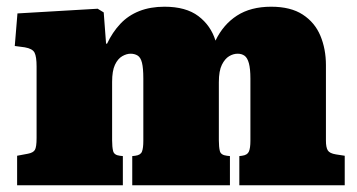

<svg xmlns="http://www.w3.org/2000/svg" viewBox="-20 -552 1065 572"><path d="M31 0V-88L63 -94Q79 -97 84 -105.5Q89 -114 89 -141V-354Q89 -383 83 -395Q77 -407 54 -411L24 -415L32 -512L271 -526L289 -515L296 -422H299Q315 -456 338.5 -481Q362 -506 395 -519Q428 -532 470 -532Q534 -532 571 -504Q608 -476 622 -431Q645 -479 686 -505.5Q727 -532 788 -532Q846 -532 882 -508.5Q918 -485 934.5 -445.5Q951 -406 951 -358V-133Q951 -113 956.5 -104Q962 -95 981 -92L1007 -88V0H693V-87L701 -88Q717 -90 721.5 -100.5Q726 -111 726 -132V-318Q726 -347 721.5 -363.5Q717 -380 708.5 -386Q700 -392 688 -392Q675 -392 662.5 -384.5Q650 -377 641 -359Q632 -341 632 -307V-134Q632 -114 635 -102Q638 -90 656 -88L665 -87V0H374V-87L383 -88Q399 -90 403 -100.5Q407 -111 407 -132V-318Q407 -349 403 -365Q399 -381 390 -386.5Q381 -392 369 -392Q357 -392 344 -384.5Q331 -377 322.5 -359Q314 -341 314 -308V-134Q314 -114 317 -102Q320 -90 337 -88L346 -87V0Z"/></svg>

Font: Literata 18pt Black
Style: Regular
Weight: 900
Designer: Latin by Veronika Burian and Jose Scaglione. Greek by Irene Vlachou. Cyrillic by Vera Evstafieva.
Foundry: TypeTogether
Version: Version 3.103;gftools[0.9.29]